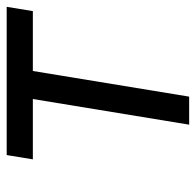

<svg xmlns="http://www.w3.org/2000/svg" viewBox="-26 -560 585 574"><g transform="rotate(-90 267.0 -272.5)"><path d="M78.1 -467.3 90.9 -545.5H534.1L521.3 -467.3H342.3L265.6 0H181.8L258.5 -467.3Z"/></g></svg>

Font: Karasuma Gothic
Style: Italic
Weight: 400
Italic angle: -9.39999°
Designer: Rasmus Andersson / Ryoko Nishizuka
Foundry: Genbu
Version: Version 1.00